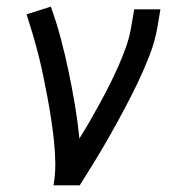

<svg xmlns="http://www.w3.org/2000/svg" viewBox="-20 -558 540 578"><path d="M141 0Q147 -33 146.5 -67Q146 -101 142.5 -134Q139 -167 134 -199.5Q129 -232 123 -264Q117 -296 110.5 -328Q104 -360 96 -391.5Q88 -423 79 -453.5Q70 -484 60 -515L133 -538Q150 -491 163 -442Q176 -393 186.5 -343Q197 -293 205.5 -242.5Q214 -192 219 -141Q236 -168 251.5 -195Q267 -222 282 -249.5Q297 -277 311 -305Q325 -333 337.5 -361.5Q350 -390 360 -418.5Q370 -447 375 -477L384 -530H463L454 -477Q447 -435 431 -393.5Q415 -352 396 -312Q377 -272 356 -232.5Q335 -193 313 -154Q291 -115 267.5 -76.5Q244 -38 220 0Z"/></svg>

Font: Iosevka Curly Slab Oblique
Style: Regular
Weight: 400
Italic angle: -9°
Monospace: yes
Designer: Belleve Invis
Foundry: Belleve Invis
Version: Version 11.1.0; ttfautohint (v1.8.3)